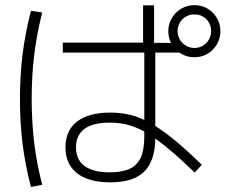

<svg xmlns="http://www.w3.org/2000/svg" viewBox="-20 -748 904 766"><path d="M241.2 -160.2Q241.2 -227.5 287.6 -263.2Q334 -298.8 419.9 -298.8Q456.5 -298.8 489.5 -292Q522.5 -285.2 555.7 -269.5V-538.1H230.5V-578.1H550.8V-726.6H594.7V-577.1H662.1Q651.4 -599.6 651.4 -624Q651.4 -651.9 665.5 -675.8Q679.7 -699.7 703.6 -713.6Q727.5 -727.5 755.9 -727.5Q784.2 -727.5 807.9 -713.6Q831.5 -699.7 845.5 -675.8Q859.4 -651.9 859.4 -624Q859.4 -595.2 845.5 -571.3Q831.5 -547.4 807.9 -533.4Q784.2 -519.5 755.9 -519.5Q722.7 -519.5 696.3 -538.1H599.6V-245.1Q637.7 -221.7 682.4 -184.3Q727.1 -147 785.2 -90.8L756.8 -59.6Q660.6 -152.3 599.6 -195.3Q598.1 -104.5 554.7 -62.5Q511.2 -20.5 419.9 -20.5Q334 -20.5 287.6 -56.6Q241.2 -92.8 241.2 -160.2ZM822.3 -624Q822.3 -642.6 813.5 -658Q804.7 -673.3 789.3 -682.1Q773.9 -690.9 755.9 -690.4Q737.8 -690.9 722.2 -682.1Q706.5 -673.3 697.5 -657.7Q688.5 -642.1 688.5 -624Q688.5 -606 697.5 -590.3Q706.5 -574.7 722.2 -565.7Q737.8 -556.6 755.9 -556.6Q773.9 -556.6 789.3 -565.7Q804.7 -574.7 813.5 -590.3Q822.3 -606 822.3 -624ZM59.6 -353.5Q59.6 -448.2 70.1 -532Q80.6 -615.7 103.5 -705.1L148.4 -698.2Q126.5 -611.3 116.5 -529.1Q106.4 -446.8 106.4 -353.5Q106.4 -260.3 116.5 -177.7Q126.5 -95.2 148.4 -10.7L103.5 -2Q80.6 -89.4 70.1 -173.6Q59.6 -257.8 59.6 -353.5ZM418 -60.5Q468.3 -60.5 498.3 -75Q528.3 -89.4 542 -120.6Q555.7 -151.9 555.7 -204.1V-223.1Q521 -242.2 488 -250.5Q455.1 -258.8 418 -258.8Q351.1 -258.8 317.1 -233.9Q283.2 -209 283.2 -160.2Q283.2 -110.8 317.4 -85.7Q351.6 -60.5 418 -60.5Z"/></svg>

Font: Pretendard GOV ExtraLight
Style: Regular
Weight: 200
Designer: Base glyphs from Inter by Rasmus Andersson; Hangeul glyphs from Noto Sans CJK(Source Han Sans) by Jang Soo-young and Kan
Foundry: Kil Hyung-jin
Version: Version 1.309